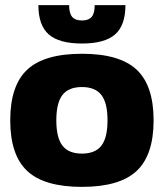

<svg xmlns="http://www.w3.org/2000/svg" viewBox="-20 -720 640 750"><path d="M86.5 -448Q153 -510 300 -510Q447 -510 513.5 -448Q580 -386 580 -250Q580 -114 513.5 -52Q447 10 300 10Q153 10 86.5 -52Q20 -114 20 -250Q20 -386 86.5 -448ZM224 -349Q200 -318 200 -250Q200 -182 224 -151Q248 -120 300 -120Q352 -120 376 -151Q400 -182 400 -250Q400 -318 376 -349Q352 -380 300 -380Q248 -380 224 -349ZM350 -700H470Q470 -621 429.5 -585.5Q389 -550 300 -550Q211 -550 170.5 -585.5Q130 -621 130 -700H250Q250 -668 262 -654Q274 -640 300 -640Q326 -640 338 -654Q350 -668 350 -700Z"/></svg>

Font: Fivo Sans Modern Heavy
Style: Regular
Weight: 900
Designer: Alexander Slobzheninov
Foundry: Alexander Slobzheninov
Version: 1.0